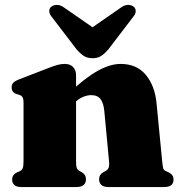

<svg xmlns="http://www.w3.org/2000/svg" viewBox="-20 -755 726 775"><path d="M287 -452V-105Q287 -85 290 -77Q293 -69 300.5 -65L310.5 -59.5Q327 -50 327 -32Q327 0 288.5 0H67Q47 0 38 -8Q29 -16 29 -30Q29 -40 34 -47.5Q39 -55 50.5 -60L61.5 -65Q69 -68.5 72 -76.8Q75 -85 75 -105V-340Q75 -356 70.8 -362.8Q66.5 -369.5 58 -372L47 -375.5Q36.5 -379 31.8 -385.5Q27 -392 27 -402Q27 -414 33.5 -421Q40 -428 58 -435L169 -478Q194.5 -488 210.2 -492.5Q226 -497 241 -497Q263.5 -497 275.2 -484.2Q287 -471.5 287 -452ZM269 -330 239 -362 254 -376Q324.5 -441.5 374.5 -469.2Q424.5 -497 467 -497Q532 -497 568.8 -452.5Q605.5 -408 612 -337L634.5 -105Q636.5 -85 638.5 -76.8Q640.5 -68.5 648 -65L659 -60Q670.5 -55 675.5 -47.5Q680.5 -40 680.5 -30Q680.5 -16 671.5 -8Q662.5 0 642.5 0H418.5Q380 0 380 -32Q380 -50 396.5 -59.5L406.5 -65Q414 -69 418 -77Q422 -85 420 -105L401 -307Q398 -339 385.8 -355Q373.5 -371 348 -371Q332.5 -371 316.2 -364.2Q300 -357.5 286.5 -345.5ZM402.5 -611 238 -725Q223.5 -735.5 209.5 -735.2Q195.5 -735 186.5 -727.5Q179 -721.5 178.8 -710.2Q178.5 -699 190 -685.5L288.5 -556.5Q303.5 -539 318 -529.5Q332.5 -520 353.5 -520Q374.5 -520 388.8 -529.5Q403 -539 418 -556.5L516.5 -685.5Q528 -699 527.8 -710.2Q527.5 -721.5 520 -727.5Q511.5 -735 497.5 -735.2Q483.5 -735.5 469 -725L304.5 -611Z"/></svg>

Font: Fraunces
Style: Regular
Weight: 900
Version: Version 1.000;[b76b70a41]